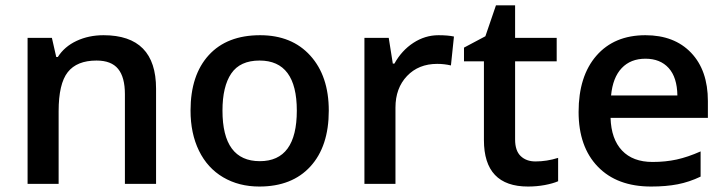

<svg xmlns="http://www.w3.org/2000/svg" viewBox="-20 -680 2686 710"><path d="M557.1 0H441.9V-332Q441.9 -394.5 416.7 -425.3Q391.6 -456.1 336.9 -456.1Q264.2 -456.1 230.5 -413.1Q196.8 -370.1 196.8 -269V0H82V-540H171.9L188 -469.2H193.8Q218.3 -507.8 263.2 -528.8Q308.1 -549.8 362.8 -549.8Q557.1 -549.8 557.1 -352.1Z M1195.8 -271Q1195.8 -138.7 1127.9 -64.5Q1060.1 9.8 939 9.8Q863.3 9.8 805.2 -24.4Q747.1 -58.6 715.8 -122.6Q684.6 -186.5 684.6 -271Q684.6 -402.3 752 -476.1Q819.3 -549.8 941.9 -549.8Q1059.1 -549.8 1127.4 -474.4Q1195.8 -398.9 1195.8 -271ZM802.7 -271Q802.7 -84 940.9 -84Q1077.6 -84 1077.6 -271Q1077.6 -456.1 939.9 -456.1Q867.7 -456.1 835.2 -408.2Q802.7 -360.4 802.7 -271Z M1601.6 -549.8Q1636.2 -549.8 1658.7 -544.9L1647.5 -438Q1623 -443.8 1596.7 -443.8Q1527.8 -443.8 1485.1 -398.9Q1442.4 -354 1442.4 -282.2V0H1327.6V-540H1417.5L1432.6 -444.8H1438.5Q1465.3 -493.2 1508.5 -521.5Q1551.8 -549.8 1601.6 -549.8Z M1960 -83Q2002 -83 2043.9 -96.2V-9.8Q2024.9 -1.5 1994.9 4.2Q1964.8 9.8 1932.6 9.8Q1769.5 9.8 1769.5 -162.1V-453.1H1695.8V-503.9L1774.9 -545.9L1814 -660.2H1884.8V-540H2038.6V-453.1H1884.8V-164.1Q1884.8 -122.6 1905.5 -102.8Q1926.3 -83 1960 -83Z M2387.7 9.8Q2261.7 9.8 2190.7 -63.7Q2119.6 -137.2 2119.6 -266.1Q2119.6 -398.4 2185.5 -474.1Q2251.5 -549.8 2366.7 -549.8Q2473.6 -549.8 2535.6 -484.9Q2597.7 -419.9 2597.7 -306.2V-244.1H2237.8Q2240.2 -165.5 2280.3 -123.3Q2320.3 -81.1 2393.1 -81.1Q2440.9 -81.1 2482.2 -90.1Q2523.4 -99.1 2570.8 -120.1V-26.9Q2528.8 -6.8 2485.8 1.5Q2442.9 9.8 2387.7 9.8ZM2366.7 -462.9Q2312 -462.9 2279.1 -428.2Q2246.1 -393.6 2239.7 -327.1H2484.9Q2483.9 -394 2452.6 -428.5Q2421.4 -462.9 2366.7 -462.9Z"/></svg>

Font: TypoPRO Open Sans
Style: Regular
Weight: 600
Foundry: Ascender Corporation
Version: Version 1.10